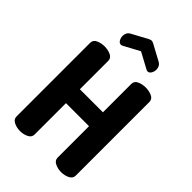

<svg xmlns="http://www.w3.org/2000/svg" viewBox="-277 -1066 1172 1172"><g transform="rotate(45 309.5 -479.5)"><path d="M409 -319H210V-48Q210 -24 185.5 -12Q161 0 132 0Q103 0 78.5 -12Q54 -24 54 -48V-684Q54 -709 78.5 -720Q103 -731 132 -731Q161 -731 185.5 -720Q210 -709 210 -684V-439H409V-684Q409 -709 433.5 -720Q458 -731 487 -731Q516 -731 540.5 -720Q565 -709 565 -684V-48Q565 -24 540.5 -12Q516 0 487 0Q458 0 433.5 -12Q409 -24 409 -48ZM206 -811Q200 -808 195 -808Q181 -808 172.5 -822.5Q164 -837 164 -854Q164 -867 169.5 -878.5Q175 -890 189 -898L293 -954Q303 -959 310 -959Q317 -959 327 -954L431 -898Q445 -890 450.5 -878.5Q456 -867 456 -854Q456 -837 447.5 -822.5Q439 -808 425 -808Q420 -808 414 -811L310 -867Z"/></g></svg>

Font: AkaAcidDosis
Style: ExtraBold
Weight: 800
Designer: Edgar Tolentino, Pablo Impallari, Igino Marini, Aka-Acid
Foundry: Edgar Tolentino, Pablo Impallari, Igino Marini, Aka-Acid
Version: Version 1.007